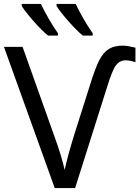

<svg xmlns="http://www.w3.org/2000/svg" viewBox="-20 -951 705 971"><path d="M615.2 -646Q585.4 -646 566.4 -620.6Q547.4 -595.2 522 -512.2L359.9 0H256.8L0 -713.9H94.2L256.8 -256.8Q291 -162.6 307.1 -91.8Q321.3 -159.7 355 -268.1L435.1 -521Q463.9 -613.8 484.4 -650.9Q504.9 -688 531.7 -704.1Q558.6 -720.2 602.1 -720.2Q622.6 -720.2 665 -710V-636.2Q637.7 -646 615.2 -646ZM448.7 -771H398.9Q369.6 -794.4 326.7 -843Q283.7 -891.6 266.1 -920.9V-931.2H362.8Q376.5 -901.4 400.6 -858.9Q424.8 -816.4 448.7 -783.2ZM272.9 -771H223.1Q191.4 -796.4 148.7 -845.2Q106 -894 89.8 -920.9V-931.2H187Q200.7 -901.4 224.9 -858.9Q249 -816.4 272.9 -783.2Z"/></svg>

Font: Noto Sans Southeast Asian
Style: Regular
Weight: 400
Designer: Monotype Design Team
Foundry: Monotype Imaging Inc.
Version: Version 1.06 uh; ttfautohint (v1.4.1)